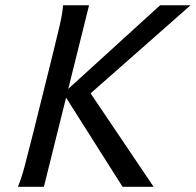

<svg xmlns="http://www.w3.org/2000/svg" viewBox="-20 -719 753 739"><path d="M596.2 -698.7H713.4L322.3 -354L267.1 -356.4L198.2 -336.4ZM571.3 0H451.7L229 -351.6L300.3 -401.9ZM322.8 -698.7 148.9 0H48.8Q61.5 -28.8 75.9 -83Q90.3 -137.2 107.9 -208L178.2 -490.7Q195.8 -561 208.5 -615.5Q221.2 -669.9 222.7 -698.7Z"/></svg>

Font: Andika
Style: Italic
Weight: 400
Italic angle: -14°
Designer: Victor Gaultney, Annie Olsen, Julie Remington, Don Collingsworth, Eric Hays, Becca Hirsbrunner
Foundry: SIL International
Version: Version 6.101